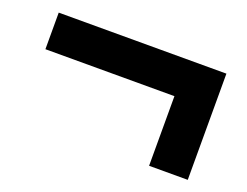

<svg xmlns="http://www.w3.org/2000/svg" viewBox="-67 -640 783 609"><g transform="rotate(20 324.0 -335.0)"><path d="M476.5 -155.5V-390.5H41V-514H607V-155.5Z"/></g></svg>

Font: Geologica ExtraBold
Style: Regular
Weight: 800
Designer: Sindre Bremnes, Frode Helland
Foundry: Monokrom Skriftforlag AS
Version: Version 1.010;gftools[0.9.28]